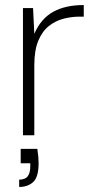

<svg xmlns="http://www.w3.org/2000/svg" viewBox="-20 -536 378 761"><path d="M71 0V-504H111L116 -402Q142 -462 190.5 -489Q239 -516 312 -516V-470H294Q264 -470 232.5 -462Q201 -454 174.5 -433.5Q148 -413 132 -375Q116 -337 116 -278V0ZM56 205V176Q80 176 90 162.5Q100 149 100 124V111H62V54H128Q133 86 133 110Q133 166 111.5 185.5Q90 205 56 205Z"/></svg>

Font: DM Sans ExtraLight
Style: Regular
Weight: 200
Designer: Colophon Foundry, Jonny Pinhorn
Foundry: Colophon Foundry
Version: Version 4.004; ttfautohint (v1.8.4.7-5d5b)